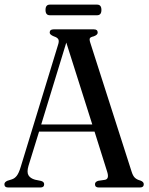

<svg xmlns="http://www.w3.org/2000/svg" viewBox="-20 -830 658 850"><path d="M175.5 -14.5Q175.5 0 159 0H16Q-0.5 0 -0.5 -14.5Q-0.5 -23.5 12 -29.5L32.5 -36Q45 -40 54.2 -51.8Q63.5 -63.5 72 -92L237 -631.5Q242.5 -648 238.2 -656Q234 -664 218.5 -669Q200 -676.5 200 -685.5Q200 -700 217 -700H396Q412.5 -700 412.5 -685.5Q412.5 -675.5 394.5 -669Q381 -666 378 -660.8Q375 -655.5 379.5 -641.5L562.5 -70.5Q568.5 -51 577.5 -42.8Q586.5 -34.5 602 -30.5Q616.5 -25 616.5 -14.5Q616.5 0 599.5 0H417Q400.5 0 400.5 -14.5Q400.5 -25 414.5 -29.5L445 -34Q464.5 -38 454.5 -69.5L398.5 -247.5H153L106 -95.5Q98 -68 106 -54.2Q114 -40.5 135 -34.5L162 -29Q175.5 -25 175.5 -14.5ZM162.5 -279H388.5L273.5 -641.5ZM181.5 -786Q181.5 -809.5 200.5 -809.5H410Q429 -809.5 429 -786Q429 -762.5 410 -762.5H200.5Q181.5 -762.5 181.5 -786Z"/></svg>

Font: Fraunces 144pt S050
Style: Regular
Weight: 400
Version: Version 1.000; ttfautohint (v1.8.3)